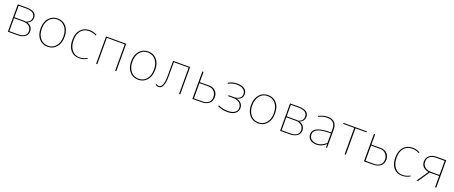

<svg xmlns="http://www.w3.org/2000/svg" viewBox="122 -1822 7485 3165"><g transform="rotate(20 3864.5 -240.0)"><path d="M107 0V-480H266Q347 -480 391.5 -450Q436 -420 436 -365Q436 -324 413 -293.5Q390 -263 352 -254Q398 -241 424.5 -208.5Q451 -176 451 -130Q451 -68 403 -34Q355 0 268 0ZM295 -261Q314 -261 332 -258Q415 -285 415 -358Q415 -409 376.5 -436Q338 -463 266 -463H127V-261ZM127 -17H277Q351 -17 390.5 -45Q430 -73 430 -126Q430 -180 391 -212Q352 -244 287 -244H127Z M806 10Q711 10 653 -58Q595 -126 595 -237Q595 -349 653.5 -417.5Q712 -486 808 -486Q901 -486 958.5 -418.5Q1016 -351 1016 -240Q1016 -128 958 -59Q900 10 806 10ZM808 -8Q892 -8 943.5 -70.5Q995 -133 995 -237Q995 -342 942.5 -405Q890 -468 803 -468Q718 -468 667 -404.5Q616 -341 616 -239Q616 -135 668.5 -71.5Q721 -8 808 -8Z M1356 10Q1262 10 1207 -56.5Q1152 -123 1152 -236Q1152 -352 1210.5 -419Q1269 -486 1370 -486Q1436 -486 1497 -452L1490 -436Q1432 -468 1368 -468Q1276 -468 1224.5 -408Q1173 -348 1173 -241Q1173 -134 1224 -70Q1275 -6 1360 -6Q1424 -6 1490 -42L1495 -28Q1430 10 1356 10Z M1655 0V-480H2009V0H1989V-463H1675V0Z M2395 10Q2300 10 2242 -58Q2184 -126 2184 -237Q2184 -349 2242.5 -417.5Q2301 -486 2397 -486Q2490 -486 2547.5 -418.5Q2605 -351 2605 -240Q2605 -128 2547 -59Q2489 10 2395 10ZM2397 -8Q2481 -8 2532.5 -70.5Q2584 -133 2584 -237Q2584 -342 2531.5 -405Q2479 -468 2392 -468Q2307 -468 2256 -404.5Q2205 -341 2205 -239Q2205 -135 2257.5 -71.5Q2310 -8 2397 -8Z M2751 7Q2719 7 2697 -13L2704 -27Q2729 -10 2749 -10Q2831 -10 2831 -212V-480H3130V0H3110V-463H2850V-221Q2850 7 2751 7Z M3344 0V-480H3365V-301H3530Q3598 -301 3640 -259.5Q3682 -218 3682 -150Q3682 -80 3634.5 -40Q3587 0 3504 0ZM3365 -17H3513Q3582 -17 3621 -51Q3660 -85 3660 -145Q3660 -207 3622 -245.5Q3584 -284 3523 -284H3365Z M3959 7Q3867 7 3786 -31L3791 -49Q3867 -12 3960 -12Q4035 -12 4078 -41.5Q4121 -71 4121 -124Q4121 -179 4078 -211.5Q4035 -244 3964 -244H3883V-261H3972Q4036 -261 4072.5 -287.5Q4109 -314 4109 -361Q4109 -412 4067 -442Q4025 -472 3953 -472Q3878 -472 3806 -433L3801 -449Q3868 -490 3958 -490Q4038 -490 4083.5 -457Q4129 -424 4129 -366Q4129 -319 4100.5 -289.5Q4072 -260 4020 -254Q4075 -246 4108 -212Q4141 -178 4141 -127Q4141 -65 4091.5 -29Q4042 7 3959 7Z M4498 10Q4403 10 4345 -58Q4287 -126 4287 -237Q4287 -349 4345.5 -417.5Q4404 -486 4500 -486Q4593 -486 4650.5 -418.5Q4708 -351 4708 -240Q4708 -128 4650 -59Q4592 10 4498 10ZM4500 -8Q4584 -8 4635.5 -70.5Q4687 -133 4687 -237Q4687 -342 4634.5 -405Q4582 -468 4495 -468Q4410 -468 4359 -404.5Q4308 -341 4308 -239Q4308 -135 4360.5 -71.5Q4413 -8 4500 -8Z M4883 0V-480H5042Q5123 -480 5167.5 -450Q5212 -420 5212 -365Q5212 -324 5189 -293.5Q5166 -263 5128 -254Q5174 -241 5200.5 -208.5Q5227 -176 5227 -130Q5227 -68 5179 -34Q5131 0 5044 0ZM5071 -261Q5090 -261 5108 -258Q5191 -285 5191 -358Q5191 -409 5152.5 -436Q5114 -463 5042 -463H4903V-261ZM4903 -17H5053Q5127 -17 5166.5 -45Q5206 -73 5206 -126Q5206 -180 5167 -212Q5128 -244 5063 -244H4903Z M5518 10Q5449 10 5408 -25Q5367 -60 5367 -117Q5367 -192 5445 -227.5Q5523 -263 5685 -263V-323Q5685 -394 5648.5 -431Q5612 -468 5543 -468Q5468 -468 5390 -430L5385 -444Q5469 -486 5549 -486Q5623 -486 5664.5 -444Q5706 -402 5706 -327V0H5689L5686 -60Q5614 10 5518 10ZM5388 -121Q5388 -70 5425.5 -39Q5463 -8 5524 -8Q5607 -8 5685 -79V-247Q5530 -246 5459 -216Q5388 -186 5388 -121Z M6015 0V-463H5820V-480H6231V-463H6036V0Z M6354 0V-480H6375V-301H6540Q6608 -301 6650 -259.5Q6692 -218 6692 -150Q6692 -80 6644.5 -40Q6597 0 6514 0ZM6375 -17H6523Q6592 -17 6631 -51Q6670 -85 6670 -145Q6670 -207 6632 -245.5Q6594 -284 6533 -284H6375Z M7022 10Q6928 10 6873 -56.5Q6818 -123 6818 -236Q6818 -352 6876.5 -419Q6935 -486 7036 -486Q7102 -486 7163 -452L7156 -436Q7098 -468 7034 -468Q6942 -468 6890.5 -408Q6839 -348 6839 -241Q6839 -134 6890 -70Q6941 -6 7026 -6Q7090 -6 7156 -42L7161 -28Q7096 10 7022 10Z M7278 0 7414 -199Q7352 -208 7317 -244Q7282 -280 7282 -336Q7282 -402 7329.5 -441Q7377 -480 7459 -480H7622V0H7601V-196H7454Q7441 -196 7435 -197L7303 0ZM7459 -214H7601V-462H7453Q7384 -462 7343.5 -430Q7303 -398 7303 -341Q7303 -282 7345 -248Q7387 -214 7459 -214Z"/></g></svg>

Font: Cantarell Thin
Style: Regular
Weight: 100
Designer: Dave Crossland, Nikolaus Waxweiler, Florian Fecher, Jacques Le Bailly, Eben Sorkin, Alexei Vanyashin, Alexios Zavras, Em
Version: Version 0.303